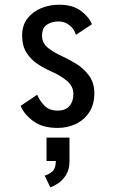

<svg xmlns="http://www.w3.org/2000/svg" viewBox="-20 -532 490 815"><path d="M224.5 11Q161.5 11 122.5 -17Q83.5 -45 67.5 -82.5L138 -130Q147 -106.5 167.8 -84.5Q188.5 -62.5 224 -62.5Q258 -62.5 274.8 -82Q291.5 -101.5 291.5 -133Q291.5 -165.5 264.5 -188.5Q237.5 -211.5 195 -230Q167.5 -242 139.8 -260.2Q112 -278.5 93 -307.5Q74 -336.5 74 -381.5Q74 -425 96.8 -454Q119.5 -483 155.2 -497.5Q191 -512 230.5 -512Q289 -512 324 -485.5Q359 -459 370 -429L302 -384Q296.5 -407 276 -424Q255.5 -441 228 -441Q201 -441 179.8 -427.8Q158.5 -414.5 158.5 -380Q158.5 -349.5 183 -329.5Q207.5 -309.5 244.5 -293Q272 -280.5 303.8 -261Q335.5 -241.5 358 -211Q380.5 -180.5 380.5 -136Q380.5 -88.5 358.8 -55.5Q337 -22.5 301.8 -5.8Q266.5 11 224.5 11ZM177.5 151.5V52H275V151.5Q275 187 260.5 210.2Q246 233.5 226.8 246.2Q207.5 259 193.5 263L169.5 213.5Q184.5 210 200.8 196.8Q217 183.5 217 151.5Z"/></svg>

Font: Trispace Condensed
Style: Regular
Weight: 400
Width: 3
Designer: Tyler Finck
Foundry: Etcetera Type Company
Version: Version 1.210; ttfautohint (v1.8.3)